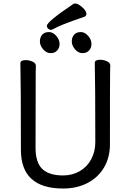

<svg xmlns="http://www.w3.org/2000/svg" viewBox="-20 -1058 750 1102"><path d="M342 24Q100 24 100 -198Q100 -575 97 -695Q97 -713 128 -713Q147 -713 166.5 -704.5Q186 -696 186 -680Q186 -662 185 -649Q184 -584 184 -210Q184 -125 223 -88Q262 -51 342 -51Q395 -51 437.5 -75.5Q480 -100 503.5 -144Q527 -188 527 -242Q527 -580 524 -697Q524 -715 555 -715Q574 -715 593.5 -706.5Q613 -698 613 -682Q613 -666 612 -654Q611 -594 611 -230Q611 -154 577 -96.5Q543 -39 482 -7.5Q421 24 342 24ZM454 -753Q429 -753 410.5 -775Q392 -797 392 -820Q392 -844 405.5 -859Q419 -874 444 -874Q467 -874 486 -852Q505 -830 505 -806Q505 -783 491 -768Q477 -753 454 -753ZM271 -753Q246 -753 227.5 -775Q209 -797 209 -820Q209 -844 222.5 -859Q236 -874 261 -874Q284 -874 303 -852Q322 -830 322 -806Q322 -783 308 -768Q294 -753 271 -753ZM272 -887Q263 -887 256 -894Q249 -901 249 -910Q249 -933 402 -1036Q406 -1038 411 -1038Q428 -1038 452 -1016.5Q476 -995 476 -978Q476 -967 465 -962Q323 -914 286 -891Q278 -887 272 -887Z"/></svg>

Font: LXGW WenKai Lite
Style: Bold
Weight: 700
Designer: LXGW / Fontworks Inc.
Foundry: LXGW / Fontworks Inc.
Version: Version 1.330;April 28, 2024